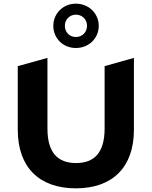

<svg xmlns="http://www.w3.org/2000/svg" viewBox="-20 -1016 828 1048"><path d="M394 -754C465 -754 519 -807 519 -875C519 -942 465 -996 394 -996C324 -996 271 -942 271 -875C271 -807 324 -754 394 -754ZM394 -814C360 -814 334 -840 334 -875C334 -910 361 -936 394 -936C429 -936 455 -910 455 -875C455 -840 429 -814 394 -814ZM394 12C593 12 711 -102 711 -308V-700L551 -655V-314C551 -181 493 -126 395 -126C297 -126 239 -181 239 -314V-700L77 -655V-308C77 -102 195 12 394 12Z"/></svg>

Font: Talent SemiBold
Style: Bold
Weight: 700
Designer: Mike Powis
Version: Version 1.001;hotconv 1.0.109;makeotfexe 2.5.65596